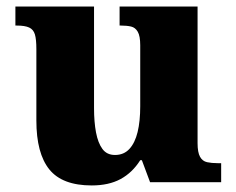

<svg xmlns="http://www.w3.org/2000/svg" viewBox="-20 -556 721 586"><path d="M260 10Q170 10 130.5 -39Q91 -88 91 -188V-406Q91 -436 86.5 -451Q82 -466 69 -472Q56 -478 31 -478H27V-536H267V-226Q267 -184 273 -152Q279 -120 292.5 -101.5Q306 -83 331 -83Q358 -83 375 -101.5Q392 -120 400 -153Q408 -186 408 -232V-418Q408 -446 400.5 -459Q393 -472 380 -475Q367 -478 349 -478H345V-536H583V-119Q583 -91 590.5 -77.5Q598 -64 612 -61Q626 -58 644 -58H655V0H438L413 -67H408Q384 -29 348 -9.5Q312 10 260 10Z"/></svg>

Font: Noto Rashi Hebrew ExtraBold
Style: Regular
Weight: 800
Version: Version 1.006